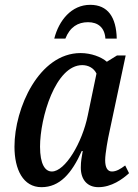

<svg xmlns="http://www.w3.org/2000/svg" viewBox="-20 -766 571 796"><path d="M205 -606H251C270 -654 303 -674 345 -674C386 -674 414 -652 417 -606H464C462 -695 427 -746 354 -746C276 -746 224 -681 205 -606ZM152 10C227 10 277 -46 319 -140H323C319 -116 315 -98 315 -71C315 -20 343 10 388 10C442 10 488 -23 515 -48L499 -80C479 -65 462 -55 444 -55C426 -55 416 -71 416 -102C416 -130 428 -194 433 -216L501 -536H465L423 -510C400 -530 358 -546 314 -546C142 -546 40 -318 40 -158C40 -63 76 10 152 10ZM195 -55C167 -55 146 -85 146 -158C146 -278 210 -496 321 -496C346 -496 369 -484 380 -461L344 -288C321 -174 250 -55 195 -55Z"/></svg>

Font: Noto Serif Condensed Medium
Style: Italic
Weight: 500
Width: 3
Italic angle: -12°
Designer: Monotype Design Team
Foundry: Monotype Imaging Inc.
Version: Version 2.013